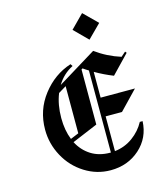

<svg xmlns="http://www.w3.org/2000/svg" viewBox="-127 -946 871 1049"><g transform="rotate(-15 309.0 -421.0)"><path d="M364.2 -780.8 438.3 -855.8 515 -780 440 -705ZM443.3 -640.8Q508.3 -593.3 585 -569.2L610.8 -591.7L617.5 -583.3L518.3 -480Q465.8 -500.8 416.7 -529.2Q416.7 -505 416.7 -456.2Q416.7 -407.5 416.7 -383.3H610.8L509.2 -277.5H416.7Q416.7 -245 416.7 -179.2Q416.7 -113.3 416.7 -80.8Q474.2 -87.5 519.2 -120.4Q564.2 -153.3 589.2 -200H605Q600.8 -106.7 533.3 -46.2Q465.8 14.2 368.3 14.2Q290 14.2 222.5 -28.3Q155 -70.8 116.7 -141.7Q78.3 -212.5 78.3 -292.5Q78.3 -402.5 143.8 -487.1Q209.2 -571.7 305 -602.5L313.3 -590Q257.5 -561.7 224.2 -506.7L443.3 -640.8ZM201.7 -207.5 248.3 -226.7Q248.3 -271.7 248.3 -360.4Q248.3 -449.2 248.3 -493.3L204.2 -466.7Q180 -406.7 180 -330.8Q180 -261.7 201.7 -207.5ZM210.8 -186.7Q236.7 -136.7 282.1 -107.9Q327.5 -79.2 390 -79.2Q391.7 -79.2 393.3 -79.2Q393.3 -156.7 393.3 -311.2Q393.3 -465.8 393.3 -543.3Q377.5 -552.5 362.5 -563.3L355.8 -559.2V-247.5Z"/></g></svg>

Font: Chomsky
Style: Regular
Weight: 400
Version: Version 2.3